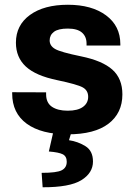

<svg xmlns="http://www.w3.org/2000/svg" viewBox="-20 -550 570 807"><path d="M31.2 -162.4 173.8 -161.9V-154.1Q173.8 -117.9 198.2 -101.3Q222.7 -84.7 264.6 -84.7Q306.9 -84.7 328.7 -100.7Q350.6 -116.7 350.6 -143.1Q350.6 -169.9 327.9 -182.6Q305.2 -195.3 220.5 -213.1Q130.1 -231.7 88.5 -270.4Q46.9 -309.1 46.9 -370.6Q46.9 -444.3 106 -487.2Q165 -530 265.4 -530Q365.5 -530 425.7 -485.5Q485.8 -440.9 485.8 -364.3V-358.6H343.8V-366.7Q343.8 -396.2 324.5 -413.1Q305.2 -429.9 264.9 -429.9Q224.9 -429.9 206.8 -416.3Q188.7 -402.6 188.7 -380.1Q188.7 -357.4 211.7 -344.1Q234.6 -330.8 320.6 -313.2Q410.2 -294.9 452.3 -257.3Q494.4 -219.7 494.4 -153.3Q494.4 -74.7 435.9 -30Q377.4 14.6 265.1 14.6Q153.6 14.6 92.4 -30Q31.2 -74.7 31.2 -157ZM207.3 -9.8H284.7L270 39.3Q307.1 44.7 339 64.3Q370.8 84 370.8 128.9Q370.8 177 321.9 207.3Q272.9 237.5 159.2 237.1L155 176.5Q218.5 176.5 239.5 165.6Q260.5 154.8 260.5 129.9Q260.5 107.2 244 98.6Q227.5 90.1 185.3 86.7Z"/></svg>

Font: RobotoFlex
Style: Regular
Weight: 400
Designer: Berlow after Robertson
Foundry: Google
Version: Version 2.136